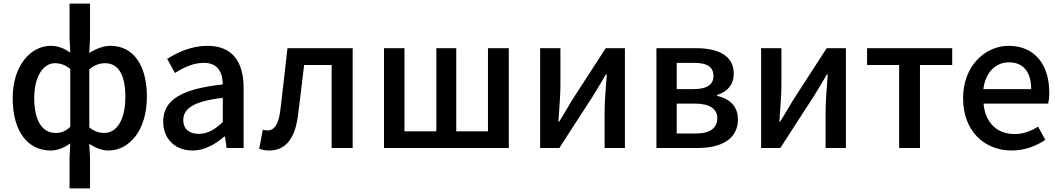

<svg xmlns="http://www.w3.org/2000/svg" viewBox="-20 -817 5855 1060"><path d="M364 223H477V57L473 -23C508 0 544 14 579 14C692 14 791 -95 791 -284C791 -454 718 -564 590 -564C550 -564 508 -547 473 -524L477 -608V-797H364V-608L368 -527C337 -548 303 -564 260 -564C149 -564 50 -454 50 -275C50 -92 133 14 260 14C300 14 338 -4 368 -25L364 57ZM287 -83C212 -83 169 -152 169 -276C169 -395 219 -468 283 -468C311 -468 340 -460 368 -436V-117C341 -91 317 -83 287 -83ZM556 -83C533 -83 503 -89 473 -114V-434C504 -460 532 -468 560 -468C638 -468 672 -397 672 -282C672 -154 624 -83 556 -83Z M1043 14C1109 14 1168 -20 1218 -63H1222L1231 0H1325V-331C1325 -478 1262 -564 1125 -564C1037 -564 960 -528 903 -492L946 -414C993 -444 1047 -470 1105 -470C1186 -470 1209 -414 1210 -351C981 -326 881 -265 881 -146C881 -49 948 14 1043 14ZM1078 -78C1029 -78 992 -100 992 -155C992 -216 1047 -258 1210 -277V-143C1165 -101 1126 -78 1078 -78Z M1466 14C1555 14 1607 -50 1624 -172C1637 -268 1647 -363 1659 -458H1811V0H1927V-551H1567C1554 -435 1541 -318 1527 -203C1517 -128 1493 -97 1457 -97C1447 -97 1439 -99 1431 -101L1411 4C1428 10 1444 14 1466 14Z M2100 0H2789V-551H2674V-92H2499V-551H2389V-92H2213V-551H2100Z M2962 0H3068L3255 -289C3275 -321 3305 -372 3325 -406H3330C3325 -335 3318 -262 3318 -205V0H3430V-551H3324L3137 -262C3118 -229 3087 -178 3067 -145H3063C3067 -215 3074 -288 3074 -345V-551H2962Z M3604 0H3833C3959 0 4054 -47 4054 -158C4054 -235 4003 -273 3939 -288V-293C3998 -310 4031 -353 4031 -409C4031 -512 3943 -551 3822 -551H3604ZM3716 -325V-470H3813C3888 -470 3919 -444 3919 -397C3919 -353 3887 -325 3808 -325ZM3716 -80V-245H3818C3900 -245 3940 -214 3940 -165C3940 -112 3903 -80 3823 -80Z M4182 0H4288L4475 -289C4495 -321 4525 -372 4545 -406H4550C4545 -335 4538 -262 4538 -205V0H4650V-551H4544L4357 -262C4338 -229 4307 -178 4287 -145H4283C4287 -215 4294 -288 4294 -345V-551H4182Z M4944 0H5059V-458H5237V-551H4767V-458H4944Z M5566 14C5637 14 5701 -11 5751 -45L5711 -118C5671 -92 5629 -77 5580 -77C5485 -77 5419 -140 5410 -245H5767C5770 -259 5773 -281 5773 -304C5773 -459 5694 -564 5548 -564C5420 -564 5297 -454 5297 -275C5297 -93 5415 14 5566 14ZM5409 -325C5420 -421 5481 -473 5550 -473C5630 -473 5673 -419 5673 -325Z"/></svg>

Font: Noto Sans CJK HK Medium
Style: Regular
Weight: 500
Designer: Ryoko NISHIZUKA 西塚涼子 (kana, bopomofo & ideographs); Paul D. Hunt (Latin, Greek & Cyrillic); Sandoll Communications 산돌커뮤니
Foundry: Adobe
Version: Version 2.004;hotconv 1.0.118;makeotfexe 2.5.65603